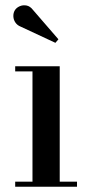

<svg xmlns="http://www.w3.org/2000/svg" viewBox="-20 -713 350 733"><path d="M208 -460V-19.5H274V0H38V-19.5H104V-440.5H38V-460ZM191.5 -549.5 58.5 -611.5Q46 -616.5 38.8 -627Q31.5 -637.5 31 -650.5Q30.5 -663.5 36.5 -673.5Q42.5 -683.5 54.8 -689Q67 -694.5 81 -692Q95 -689.5 106 -675L203 -563Z"/></svg>

Font: Bodoni Moda Medium
Style: Regular
Weight: 500
Designer: Owen Earl
Foundry: indestructible type
Version: Version 2.005